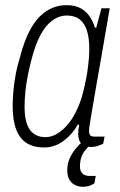

<svg xmlns="http://www.w3.org/2000/svg" viewBox="-20 -558 463 742"><path d="M150 12Q111 12 84 -4.5Q57 -21 43 -56.5Q29 -92 29 -147Q29 -193 36 -242Q43 -291 57 -336Q73 -400 98 -445.5Q123 -491 158.5 -514.5Q194 -538 237 -538Q269 -538 290 -527Q311 -516 325 -496.5Q339 -477 347 -451H352L372 -526H404L384 -410Q380 -384 372.5 -343Q365 -302 357 -255Q349 -208 341.5 -165Q334 -122 329 -91.5Q324 -61 324 -53Q324 -41 328.5 -35.5Q333 -30 346 -30H384L379 -3Q370 2 357.5 6Q345 10 332 10Q311 10 297 -1Q283 -12 282 -39Q282 -47 283 -56Q284 -65 286 -75L281 -77Q260 -39 225.5 -13.5Q191 12 150 12ZM156 -28Q179 -28 201.5 -41.5Q224 -55 244.5 -80Q265 -105 281.5 -143Q298 -181 308 -231Q314 -257 317.5 -281Q321 -305 323 -327Q325 -349 325 -370Q325 -411 316 -439.5Q307 -468 288 -483Q269 -498 238 -498Q209 -498 183 -479.5Q157 -461 137 -424Q117 -387 103 -333Q94 -299 87.5 -266.5Q81 -234 78 -204Q75 -174 75 -146Q75 -85 95.5 -56.5Q116 -28 156 -28ZM301 164Q285 164 271 157.5Q257 151 248.5 137Q240 123 240 100Q240 76 248.5 56Q257 36 271 18.5Q285 1 300 -12H338L337 -8Q325 3 307 26Q289 49 289 86Q289 102 298 112Q307 122 328 122H350L345 150Q334 158 322 161Q310 164 301 164Z"/></svg>

Font: Archivo Condensed Thin
Style: Italic
Weight: 250
Width: 3
Italic angle: -10°
Designer: Hector Gatti
Foundry: Omnibus-Type
Version: Version 2.001